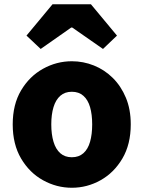

<svg xmlns="http://www.w3.org/2000/svg" viewBox="-20 -872 677 906"><path d="M319 14Q247 14 183 -21.5Q119 -57 79.5 -124Q40 -191 40 -285Q40 -379 79.5 -445.5Q119 -512 183 -547.5Q247 -583 319 -583Q373 -583 423 -563Q473 -543 512 -504.5Q551 -466 574 -411Q597 -356 597 -285Q597 -191 557.5 -124Q518 -57 454.5 -21.5Q391 14 319 14ZM319 -130Q352 -130 373.5 -149Q395 -168 405 -203Q415 -238 415 -285Q415 -332 405 -366.5Q395 -401 373.5 -420Q352 -439 319 -439Q286 -439 264.5 -420Q243 -401 232.5 -366.5Q222 -332 222 -285Q222 -238 232.5 -203Q243 -168 264.5 -149Q286 -130 319 -130ZM105 -704 228 -852H409L532 -704L466 -641L321 -742H316L172 -641Z"/></svg>

Font: Noto Sans TC Thin Black
Style: Regular
Weight: 900
Version: Version 2.004-H2;hotconv 1.0.118;makeotfexe 2.5.65603